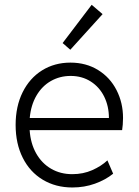

<svg xmlns="http://www.w3.org/2000/svg" viewBox="-20 -789 591 816"><path d="M46.4 -257.8Q46.4 -336.9 76.2 -397Q106 -457 158.9 -490Q211.9 -522.9 279.3 -522.9Q345.7 -522.9 396.7 -491.5Q447.8 -460 475.3 -406Q502.9 -352.1 502.9 -287.6Q502.9 -274.4 501.7 -259Q500.5 -243.7 499 -235.8H106Q109.9 -179.2 133.8 -137Q157.7 -94.7 197.3 -71.8Q236.8 -48.8 287.1 -48.8Q333.5 -48.8 372.1 -65.9Q410.6 -83 436.5 -107.4L460.9 -50.8Q428.2 -24.4 383.3 -8.3Q338.4 7.8 287.6 7.8Q216.8 7.8 161.9 -25.1Q106.9 -58.1 76.7 -118.4Q46.4 -178.7 46.4 -257.8ZM442.9 -287.6Q442.9 -337.4 422.9 -378.2Q402.8 -418.9 365.7 -442.6Q328.6 -466.3 280.3 -466.3Q234.4 -466.3 196.5 -444.8Q158.7 -423.3 135 -382.8Q111.3 -342.3 106.4 -287.6ZM246.1 -606 369.6 -768.6 416 -729 278.8 -577.6Z"/></svg>

Font: Reddit Sans Light
Style: Regular
Weight: 300
Designer: Stephen Hutchings
Foundry: Reddit
Version: Version 1.013